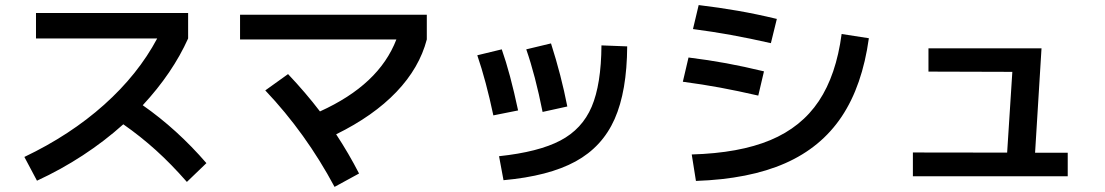

<svg xmlns="http://www.w3.org/2000/svg" viewBox="-20 -728 4361 758"><path d="M600.6 -576.2H122.1V-676.8H722.7V-576.2Q661.6 -439.9 543.5 -312.5Q679.7 -217.3 794.9 -84L717.8 -9.8Q655.8 -80.6 595.5 -135Q535.2 -189.5 466.8 -237.3Q393.6 -171.4 307.4 -115Q221.2 -58.6 126 -14.6L76.2 -108.4Q257.3 -194.8 391.1 -314.5Q524.9 -434.1 600.6 -576.2Z M1027.3 -371.1 1117.2 -435.5Q1187 -361.8 1243.2 -288.1Q1360.4 -341.3 1435.3 -411.9Q1510.3 -482.4 1544.9 -572.3H927.7V-669.9H1665V-572.3Q1635.7 -460 1544.9 -365Q1454.1 -270 1307.1 -197.8Q1356.9 -122.1 1397.5 -43L1300.8 9.8Q1187.5 -202.1 1027.3 -371.1Z M2354.5 -548.8 2456.1 -544.9Q2455.1 -367.7 2406.5 -258.1Q2357.9 -148.4 2252.2 -90.6Q2146.5 -32.7 1967.8 -16.6L1950.2 -111.3Q2106 -127.9 2192.1 -173.1Q2278.3 -218.3 2315.9 -306.6Q2353.5 -395 2354.5 -548.8ZM1864.3 -509.8 1960.9 -533.2Q1994.1 -439.5 2025.4 -292L1927.7 -272.5Q1898.9 -408.7 1864.3 -509.8ZM2057.6 -533.2 2155.3 -556.6Q2195.8 -430.2 2219.7 -307.6L2122.1 -286.1Q2093.3 -430.7 2057.6 -533.2Z M3302.7 -593.8 3410.2 -577.1Q3384.3 -389.6 3303 -267.8Q3221.7 -146 3079.8 -83.5Q2938 -21 2727.5 -13.7L2710.9 -118.2Q2898.4 -123.5 3021.2 -174.8Q3144 -226.1 3212.6 -328.9Q3281.2 -431.6 3302.7 -593.8ZM2675.8 -405.3 2698.2 -501Q2776.9 -491.2 2847.2 -478.3Q2917.5 -465.3 2996.1 -446.3L2973.6 -350.6Q2893.1 -369.1 2823.2 -382.1Q2753.4 -395 2675.8 -405.3ZM2715.8 -613.3 2738.3 -708Q2819.8 -698.2 2892.6 -685.5Q2965.3 -672.9 3046.9 -653.3L3023.4 -557.6Q2939.5 -576.7 2866.9 -589.8Q2794.4 -603 2715.8 -613.3Z M3584 -126 3956.1 -125.5 3976.6 -444.3 3645.5 -445.3V-537.1H4091.8L4066.4 -125H4195.3V-32.2H3584Z"/></svg>

Font: Pretendard GOV SemiBold
Style: Regular
Weight: 600
Designer: Base glyphs from Inter by Rasmus Andersson; Hangeul glyphs from Noto Sans CJK(Source Han Sans) by Jang Soo-young and Kan
Foundry: Kil Hyung-jin
Version: Version 1.309